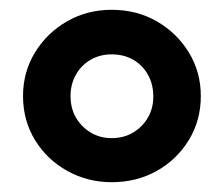

<svg xmlns="http://www.w3.org/2000/svg" viewBox="-20 -730 457 392"><path d="M208 -358Q159 -358 117.5 -381Q76 -404 51.5 -444Q27 -484 27 -534Q27 -583 51.5 -623Q76 -663 117 -686.5Q158 -710 208 -710Q259 -710 300 -686.5Q341 -663 365.5 -623Q390 -583 390 -534Q390 -484 365.5 -444Q341 -404 300 -381Q259 -358 208 -358ZM208 -448Q233 -448 252 -459.5Q271 -471 282 -490Q293 -509 293 -533Q293 -558 282 -577.5Q271 -597 252 -608Q233 -619 208 -619Q184 -619 165 -608Q146 -597 135 -577.5Q124 -558 124 -534Q124 -509 135 -490Q146 -471 165 -459.5Q184 -448 208 -448Z"/></svg>

Font: MOST Montserrat ExtraBold
Style: Regular
Weight: 800
Designer: Julieta Ulanovsky
Foundry: Julieta Ulanovsky
Version: Version 8.000;March 11, 2024;FontCreator 15.0.0.2926 64-bit